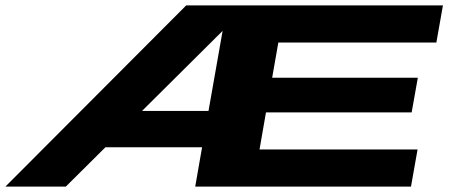

<svg xmlns="http://www.w3.org/2000/svg" viewBox="-20 -695 1694 715"><path d="M0 0 673.5 -675H1629.5L1605 -536.5H1016.5L993.5 -405.5H1536L1513 -276.5H970.5L946.5 -138.5H1535L1510.5 0H707L732.5 -146.5H372.5L225 0ZM509 -282H756.5L809 -580Z"/></svg>

Font: Anybody UltraExpanded Regular
Style: Bold Italic
Weight: 700
Width: 9
Italic angle: -10°
Designer: Tyler Finck
Foundry: Etcetera Type Company
Version: Version 1.010; ttfautohint (v1.8.3) -l 8 -r 50 -G 200 -x 14 